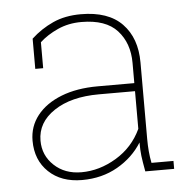

<svg xmlns="http://www.w3.org/2000/svg" viewBox="-45 -582 634 637"><g transform="rotate(-5 272.5 -264.0)"><path d="M203.6 10.3Q134.3 10.3 92.5 -29.5Q50.8 -69.3 50.8 -133.8Q50.8 -181.2 79.3 -217.5Q107.9 -253.9 159.9 -274.4Q211.9 -294.9 282.2 -294.9H403.8V-362.3Q403.8 -428.2 365.7 -470.2Q327.6 -512.2 246.1 -512.2Q203.1 -512.2 167.5 -496.1Q131.8 -480 106.9 -457V-370.6H80.6V-471.2Q113.3 -501.5 153.6 -519.8Q193.8 -538.1 246.6 -538.1Q337.9 -538.1 384 -490.5Q430.2 -442.9 430.2 -361.3V-106.4Q430.2 -85.9 431.9 -65.9Q433.6 -45.9 437.5 -26.4H510.7V0H414.6Q408.2 -34.7 406 -53Q403.8 -71.3 403.8 -97.2Q374 -49.3 322 -19.5Q270 10.3 203.6 10.3ZM203.6 -15.6Q263.7 -15.6 319.8 -49.3Q376 -83 403.8 -142.6V-268.1H283.7Q190.4 -268.1 133.8 -230.2Q77.1 -192.4 77.1 -131.8Q77.1 -82.5 112.8 -49.1Q148.4 -15.6 203.6 -15.6Z"/></g></svg>

Font: Roboto Slab Thin
Style: Regular
Weight: 100
Designer: Google
Version: Version 2.000; ttfautohint (v1.8.1.43-b0c9)